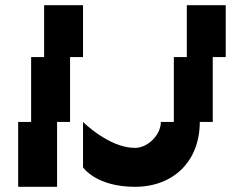

<svg xmlns="http://www.w3.org/2000/svg" viewBox="-20 -720 890 740"><path d="M150 -500H100V-250H50V0H200V-250H250V-500H300V-700H150ZM300 -75C300 -75 350 0 500 0C650 0 750 -100 750 -250H800V-500H850V-700H700V-500H650V-250H600C600 -200 550 -150 500 -150C400 -150 300 -250 300 -250Z"/></svg>

Font: LS-VG5000 Bold Shifted
Style: Regular
Weight: 400
Designer: Justin Bihan, 2021
Foundry: Justin Bihan, 2021
Version: Version 1.000;Glyphs 3.1.2 (3151)